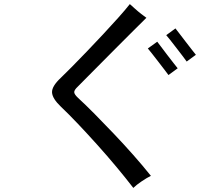

<svg xmlns="http://www.w3.org/2000/svg" viewBox="-20 -849 1040 939"><path d="M632 70Q595 22 550 -32Q505 -86 456.5 -140Q408 -194 362 -242.5Q316 -291 278 -327Q236 -367 234.5 -397Q233 -427 278 -469Q299 -489 332 -522.5Q365 -556 404.5 -597Q444 -638 484 -681Q524 -724 558.5 -762.5Q593 -801 615 -829Q624 -821 639.5 -807Q655 -793 671 -780.5Q687 -768 696 -762Q671 -737 634.5 -701Q598 -665 557.5 -624Q517 -583 478 -544Q439 -505 408 -473.5Q377 -442 360 -425Q343 -409 343 -398.5Q343 -388 361 -371Q398 -337 443 -291.5Q488 -246 536.5 -195Q585 -144 631.5 -91.5Q678 -39 718 11Q699 20 672.5 38Q646 56 632 70ZM804 -482Q800 -488 785.5 -506.5Q771 -525 754 -547.5Q737 -570 722.5 -588Q708 -606 703 -612L749 -645Q754 -639 768 -620Q782 -601 799 -579Q816 -557 830 -539Q844 -521 849 -515ZM893 -548Q889 -554 875 -572.5Q861 -591 843.5 -613.5Q826 -636 812 -654Q798 -672 793 -677L838 -710Q843 -704 857 -685.5Q871 -667 888 -645Q905 -623 919 -605Q933 -587 938 -581Z"/></svg>

Font: Zen Kaku Gothic Antique Medium
Style: Regular
Weight: 500
Designer: Yoshimichi Ohira
Foundry: Positype
Version: Version 1.002